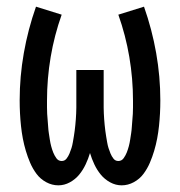

<svg xmlns="http://www.w3.org/2000/svg" viewBox="-20 -548 540 576"><path d="M155 8Q136 8 118.5 -1.5Q101 -11 89.5 -26.5Q78 -42 70.5 -59.5Q63 -77 57.5 -95.5Q52 -114 48.5 -132.5Q45 -151 43 -170Q41 -189 40 -208Q39 -227 39 -247Q39 -318 51.5 -389Q64 -460 88 -528L165 -504Q143 -442 132 -377Q121 -312 121 -246Q121 -236 121 -226Q121 -216 121.5 -206.5Q122 -197 123 -187Q124 -177 124.5 -167.5Q125 -158 126.5 -148.5Q128 -139 129.5 -129Q131 -119 133.5 -109.5Q136 -100 139.5 -91Q143 -82 149 -73.5Q155 -65 165 -65Q174 -65 179.5 -72Q185 -79 188.5 -87.5Q192 -96 194.5 -104Q197 -112 198.5 -121Q200 -130 201.5 -138.5Q203 -147 204 -155.5Q205 -164 206 -173Q207 -182 207.5 -190.5Q208 -199 208.5 -207.5Q209 -216 209 -225Q209 -234 209 -242.5Q209 -251 209 -260V-338H291V-260Q291 -251 291 -242.5Q291 -234 291 -225Q291 -216 291.5 -207.5Q292 -199 292.5 -190.5Q293 -182 294 -173Q295 -164 296 -155.5Q297 -147 298.5 -138.5Q300 -130 301.5 -121Q303 -112 305.5 -104Q308 -96 311.5 -87.5Q315 -79 320.5 -72Q326 -65 335 -65Q345 -65 351 -73.5Q357 -82 360.5 -91Q364 -100 366.5 -109.5Q369 -119 370.5 -129Q372 -139 373.5 -148.5Q375 -158 375.5 -167.5Q376 -177 377 -187Q378 -197 378.5 -206.5Q379 -216 379 -226Q379 -236 379 -246Q379 -312 368 -377Q357 -442 335 -504L412 -528Q436 -460 448.5 -389Q461 -318 461 -247Q461 -227 460 -208Q459 -189 457 -170Q455 -151 451.5 -132.5Q448 -114 442.5 -95.5Q437 -77 429.5 -59.5Q422 -42 410.5 -26.5Q399 -11 381.5 -1.5Q364 8 345 8Q327 8 310.5 -1Q294 -10 282.5 -24Q271 -38 263 -55Q255 -72 250 -89Q245 -72 237 -55Q229 -38 217.5 -24Q206 -10 189.5 -1Q173 8 155 8Z"/></svg>

Font: Iosevka Term Curly Medium
Style: Regular
Weight: 500
Designer: Belleve Invis
Foundry: Belleve Invis
Version: Version 32.3.0